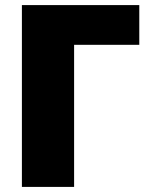

<svg xmlns="http://www.w3.org/2000/svg" viewBox="-20 -734 593 754"><path d="M527 -714V-558H271V0H66V-714Z"/></svg>

Font: Noto Sans Display Black
Style: Regular
Weight: 900
Designer: Monotype Design Team
Foundry: Monotype Imaging Inc.
Version: Version 2.003